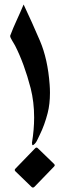

<svg xmlns="http://www.w3.org/2000/svg" viewBox="-20 -845 294 865"><path d="M49.3 -85 138.2 -176.8Q141.1 -180.2 144.5 -180.2Q147.5 -180.2 150.4 -177.2L223.1 -106.9Q226.6 -103.5 226.6 -100.6Q226.6 -97.7 223.6 -94.7L134.8 -2.9Q131.3 0 128.4 0Q125.5 0 122.6 -2.4L49.8 -72.8Q46.4 -76.2 46.4 -79.1Q46.4 -82 49.3 -85ZM203.6 -464.4Q205.1 -445.3 205.1 -427.2Q205.1 -376 194.8 -335.9Q180.7 -281.2 159.2 -237.8Q153.3 -226.1 147.5 -213.4Q141.6 -200.7 132.3 -193.4Q129.4 -190.9 127.4 -190.9Q125 -190.9 125 -194.3Q124 -200.2 124 -201.7Q133.8 -260.7 133.8 -315.9Q133.8 -385.3 118.2 -447.3Q89.4 -558.1 47.9 -639.6Q44.4 -646 34.7 -662.1Q25.9 -676.3 25.9 -682.6V-684.1Q39.1 -719.2 55.2 -753.9Q71.3 -788.6 86.4 -824.7Q124.5 -744.1 159.9 -661.4Q195.3 -578.6 203.6 -464.4Z"/></svg>

Font: Aref Ruqaa
Style: Regular
Weight: 400
Designer: Abdullah Aref
Version: Version 1.002